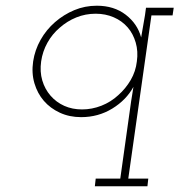

<svg xmlns="http://www.w3.org/2000/svg" viewBox="-20 -402 628 672"><path d="M315 223H401L439 -48Q441 -63 443 -72.5Q445 -82 447 -98Q422 -52 373 -22Q324 8 264 8Q223 8 189.5 -7.5Q156 -23 133.5 -49Q111 -75 100.5 -110.5Q90 -146 96 -187Q102 -227 122 -262.5Q142 -298 172.5 -324.5Q203 -351 240 -366.5Q277 -382 319 -382Q379 -382 420 -350.5Q461 -319 474 -271Q478 -297 483 -323Q488 -349 491 -375H588L584 -348H510L429 223H499L496 250H312ZM124 -187Q119 -151 128 -120.5Q137 -90 157 -67Q177 -44 205 -31.5Q233 -19 267 -19Q302 -19 335 -32Q368 -45 394 -69Q420 -92 437.5 -122Q455 -152 459 -187Q464 -222 455 -253Q446 -284 427 -306Q407 -329 378 -341.5Q349 -354 315 -354Q279 -354 247 -341Q215 -328 189 -305Q163 -283 146 -252.5Q129 -222 124 -187Z"/></svg>

Font: Josefin Slab Light
Style: Italic
Weight: 300
Italic angle: -12°
Designer: Santiago Orozco
Foundry: Typemade
Version: Version 2.000